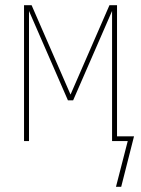

<svg xmlns="http://www.w3.org/2000/svg" viewBox="-20 -540 540 735"><path d="M444 175H424L469 0H409V-498L260 -156H240L91 -498V0H72V-520H101L250 -178L399 -520H428V-18H493Z"/></svg>

Font: Iosevka Curly Thin
Style: Regular
Weight: 100
Monospace: yes
Designer: Belleve Invis
Foundry: Belleve Invis
Version: Version 22.1.2; ttfautohint (v1.8.4)